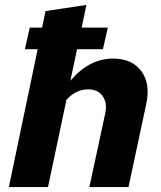

<svg xmlns="http://www.w3.org/2000/svg" viewBox="-20 -760 655 780"><path d="M16 0 133 -560H81L101 -648H151L165 -715L331 -740L312 -648H418L398 -560H293L266 -432Q303 -476 346.5 -499Q390 -522 439 -522Q517 -522 554.5 -470.5Q592 -419 574 -337L502 0H343L407 -297Q417 -341 397.5 -369Q378 -397 338 -397Q314 -397 292.5 -387Q271 -377 250 -355L175 0Z"/></svg>

Font: Red Hat Text
Style: Bold Italic
Weight: 700
Italic angle: -12°
Designer: Pentagram / MCKL
Foundry: Pentagram / MCKL
Version: Version 1.003; Red Hat Text Bold Italic